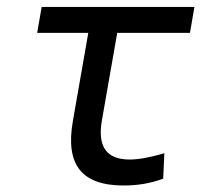

<svg xmlns="http://www.w3.org/2000/svg" viewBox="-20 -538 626 567"><path d="M345.2 9.8C387.2 9.8 424.8 3.4 461.9 -10.3L465.3 -85.4C422.4 -73.2 389.2 -66.9 363.3 -66.9C293.9 -66.9 267.1 -105 281.2 -184.1L326.2 -440.9H541L554.2 -517.6H103L89.8 -440.9H240.7L195.3 -181.2C172.4 -51.8 220.7 9.8 345.2 9.8Z"/></svg>

Font: Cascadia Mono NF SemiLight
Style: Italic
Weight: 350
Italic angle: -10°
Monospace: yes
Designer: Aaron Bell
Foundry: Saja Typeworks
Version: Version 2404.023